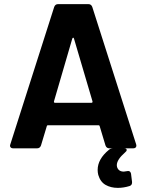

<svg xmlns="http://www.w3.org/2000/svg" viewBox="-20 -720 721 932"><path d="M492 -14 464 -107Q463 -112 458 -112H213Q208 -112 207 -107L179 -14Q174 0 160 0H44Q35 0 31 -5.5Q27 -11 30 -19L243 -686Q248 -700 262 -700H409Q423 -700 428 -686L641 -19Q642 -17 642 -13Q642 -7 638 -3.5Q634 0 627 0H511Q497 0 492 -14ZM247 -221H424Q430 -221 429 -228L339 -533Q338 -537 335.5 -537Q333 -537 331 -533L242 -228Q241 -221 247 -221ZM621 166Q621 179 609 183Q580 192 552 192Q518 192 492.5 177.5Q467 163 457 129Q454 117 454 105Q454 52 509 7Q517 0 530 0H581Q595 0 595 8Q595 14 587 20Q547 55 547 82Q547 87 548 90Q555 113 581 113Q585 113 595 111Q598 110 602 110Q613 110 616 123L621 163Z"/></svg>

Font: Barlow
Style: Bold
Weight: 700
Designer: Jeremy Tribby
Foundry: Jeremy Tribby
Version: Version 1.101 August 23, 2024